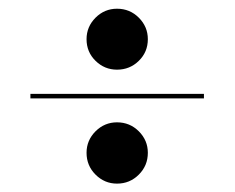

<svg xmlns="http://www.w3.org/2000/svg" viewBox="-20 -438 546 447"><path d="M252.4 -10.5Q223.4 -10.5 202.4 -31.5Q181.5 -52.4 181.5 -82.3Q181.5 -111.3 202.4 -132.3Q223.4 -153.2 252.4 -153.2Q282.3 -153.2 303.2 -132.3Q324.2 -111.3 324.2 -82.3Q324.2 -52.4 303.2 -31.5Q282.3 -10.5 252.4 -10.5ZM252.4 -275.8Q223.4 -275.8 202.4 -296.4Q181.5 -316.9 181.5 -346.8Q181.5 -375.8 202.4 -396.8Q223.4 -417.7 252.4 -417.7Q282.3 -417.7 303.2 -396.8Q324.2 -375.8 324.2 -346.8Q324.2 -316.9 303.2 -296.4Q282.3 -275.8 252.4 -275.8ZM50.8 -208.9V-219.4H454.8V-208.9Z"/></svg>

Font: Playfair 144pt SemiExpanded Black
Style: Regular
Weight: 900
Width: 6
Designer: Claus Eggers Sørensen
Foundry: Claus Eggers Sørensen
Version: Version 2.203